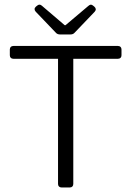

<svg xmlns="http://www.w3.org/2000/svg" viewBox="-20 -828 580 848"><path d="M137.7 -776.4 226.6 -683.6C231.4 -677.7 238.3 -675.8 246.1 -675.8H290C297.9 -675.8 304.7 -677.7 309.6 -683.6L398.4 -776.4C405.3 -784.2 404.3 -792 396.5 -798.8L391.6 -802.7C383.8 -809.6 377.9 -808.6 370.1 -801.8L269.5 -716.8H265.6L165 -802.7C157.2 -809.6 150.4 -808.6 143.6 -802.7L138.7 -798.8C130.9 -792 130.9 -784.2 137.7 -776.4ZM236.3 -568.4V-15.6C236.3 -5.9 242.2 0 252 0H288.1C297.9 0 303.7 -5.9 303.7 -15.6V-568.4H501C510.7 -568.4 516.6 -574.2 516.6 -584V-609.4C516.6 -619.1 510.7 -625 501 -625H39.1C29.3 -625 23.4 -619.1 23.4 -609.4V-584C23.4 -574.2 29.3 -568.4 39.1 -568.4Z"/></svg>

Font: Ed Sans Neue Light
Style: Regular
Weight: 300
Designer: Stephen Hutchings
Version: Version 1.004;PS 001.004;hotconv 1.0.88;makeotf.lib2.5.64775